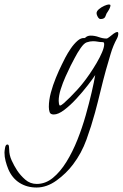

<svg xmlns="http://www.w3.org/2000/svg" viewBox="-209 -505 548 857"><path d="M-46 332Q-89 332 -122 311Q-155 290 -172 250Q-179 233 -184 214Q-189 195 -189 176Q-189 170 -186.5 155Q-184 140 -176 140Q-170 140 -169 149Q-168 158 -168 162Q-168 187 -157 211Q-146 235 -133 255Q-118 278 -96 297Q-74 316 -45 316Q-6 316 27 289Q60 262 87.5 217.5Q115 173 136.5 119Q158 65 173.5 10Q189 -45 200 -92.5Q211 -140 216 -170Q205 -153 182.5 -124Q160 -95 132.5 -65Q105 -35 78 -14.5Q51 6 31 6Q16 6 12.5 -4.5Q9 -15 9 -28Q9 -58 18 -91.5Q27 -125 40.5 -158Q54 -191 67 -217Q72 -228 82.5 -248Q93 -268 107 -288.5Q121 -309 137 -323Q153 -337 168 -335L172 -337Q177 -342 183 -344Q189 -346 196 -346Q214 -346 232 -339.5Q250 -333 266 -333Q271 -333 280 -340.5Q289 -348 298.5 -355Q308 -362 315 -362Q319 -362 319 -356Q319 -344 313 -333Q296 -302 285 -265Q274 -228 264 -193Q251 -146 239.5 -98Q228 -50 215 -2Q199 57 177 118Q155 179 117 229Q87 269 43.5 300.5Q0 332 -46 332ZM59 -34Q64 -34 76 -44.5Q88 -55 104 -71Q120 -87 135.5 -104Q151 -121 161 -134Q174 -150 190.5 -174Q207 -198 222 -223.5Q237 -249 246.5 -271.5Q256 -294 256 -307Q256 -314 254 -315.5Q252 -317 248 -317Q238 -317 227.5 -319Q217 -321 206 -321Q193 -321 178 -316Q166 -312 151 -290.5Q136 -269 124 -245.5Q112 -222 106 -211Q96 -191 83.5 -163Q71 -135 62 -106.5Q53 -78 53 -55Q53 -53 54 -43.5Q55 -34 59 -34ZM240 -420Q233 -420 227.5 -429.5Q222 -439 222 -446Q222 -455 232.5 -464Q243 -473 256.5 -479Q270 -485 277 -485Q284 -485 284 -481Q284 -471 272 -453Q266 -446 262 -433Q258 -420 240 -420Z"/></svg>

Font: Moon Dance
Style: Regular
Weight: 400
Designer: Robert E. Leuschke
Foundry: Robert E. Leuschke
Version: Version 1.010; ttfautohint (v1.8.3)